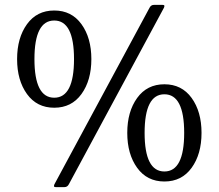

<svg xmlns="http://www.w3.org/2000/svg" viewBox="-20 -743 895 786"><path d="M202 -659Q121 -659 121 -501Q121 -343 202 -343Q283 -343 283 -501Q283 -659 202 -659ZM90.5 -358Q50 -414 50 -501Q50 -588 90.5 -644Q131 -700 202 -700Q273 -700 313.5 -644Q354 -588 354 -501Q354 -414 313.5 -358Q273 -302 202 -302Q131 -302 90.5 -358ZM653 -41Q734 -41 734 -199Q734 -357 653 -357Q572 -357 572 -199Q572 -41 653 -41ZM764.5 -342Q805 -286 805 -199Q805 -112 764.5 -56Q724 0 653 0Q582 0 541.5 -56Q501 -112 501 -199Q501 -286 541.5 -342Q582 -398 653 -398Q724 -398 764.5 -342ZM244 23H209Q201 23 201 19Q201 15 203 11L592 -711Q598 -723 610 -723H645Q653 -723 653 -719Q653 -715 651 -711L262 11Q256 23 244 23Z"/></svg>

Font: Lustria
Style: Regular
Weight: 400
Designer: Matthew Desmond
Foundry: Matthew Desmond
Version: Version 001.001; ttfautohint (v1.6)